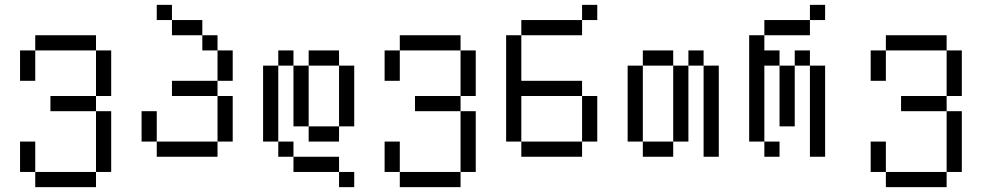

<svg xmlns="http://www.w3.org/2000/svg" viewBox="-20 -645 4040 790"><path d="M375 -437.5H125V-500H375ZM62.5 -62.5H125V62.5H62.5ZM62.5 -437.5H125V-312.5H62.5ZM125 62.5H375V125H125ZM187.5 -250H375V-187.5H187.5ZM375 -187.5H437.5V62.5H375ZM375 -437.5H437.5V-250H375Z M687.5 -562.5H625V-625H687.5ZM562.5 -187.5H625V-62.5H562.5ZM625 -62.5H875V0H625ZM687.5 -312.5H875V-250H687.5ZM687.5 -562.5H812.5V-500H687.5ZM812.5 -500H875V-437.5H812.5ZM875 -250H937.5V-62.5H875ZM875 -437.5H937.5V-312.5H875Z M1187.5 -375H1125V-437.5H1187.5ZM1062.5 -375H1125V-62.5H1062.5ZM1125 -62.5H1187.5V0H1125ZM1187.5 0H1375V62.5H1187.5ZM1187.5 -375H1250V-125H1187.5ZM1250 -125H1375V-62.5H1250ZM1250 -437.5H1375V-375H1250ZM1375 62.5H1437.5V125H1375ZM1375 -375H1437.5V-125H1375Z M1875 -437.5H1625V-500H1875ZM1562.5 -62.5H1625V62.5H1562.5ZM1562.5 -437.5H1625V-312.5H1562.5ZM1625 62.5H1875V125H1625ZM1687.5 -250H1875V-187.5H1687.5ZM1875 -187.5H1937.5V62.5H1875ZM1875 -437.5H1937.5V-250H1875Z M2437.5 -562.5H2375V-625H2437.5ZM2062.5 -500H2125V-312.5H2375V-250H2125V-62.5H2062.5ZM2125 -62.5H2375V0H2125ZM2125 -562.5H2375V-500H2125ZM2375 -250H2437.5V-62.5H2375Z M2750 -375H2625V-437.5H2750ZM2562.5 -375H2625V-62.5H2562.5ZM2625 -62.5H2750V0H2625ZM2750 -375H2812.5V-62.5H2750ZM2812.5 -437.5H2875V-375H2812.5ZM2875 -375H2937.5V0H2875Z M3375 -562.5H3312.5V-625H3375ZM3062.5 -500H3125V-437.5H3187.5V-375H3125V-62.5H3062.5ZM3125 -62.5H3187.5V0H3125ZM3125 -562.5H3312.5V-500H3125ZM3187.5 -375H3250V-125H3187.5ZM3250 -437.5H3312.5V-375H3250ZM3312.5 -375H3375V0H3312.5Z M3875 -437.5H3625V-500H3875ZM3562.5 -62.5H3625V62.5H3562.5ZM3562.5 -437.5H3625V-312.5H3562.5ZM3625 62.5H3875V125H3625ZM3687.5 -250H3875V-187.5H3687.5ZM3875 -187.5H3937.5V62.5H3875ZM3875 -437.5H3937.5V-250H3875Z"/></svg>

Font: 寒蝉点阵体 16px
Style: Regular
Weight: 400
Designer: Designed by Warren2060
Foundry: ChillType
Version: Version 1.000